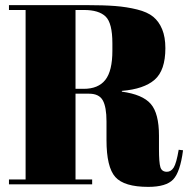

<svg xmlns="http://www.w3.org/2000/svg" viewBox="-20 -720 756 750"><path d="M328 -354H275V-19H340V0H15V-19H80V-681H15V-700H317Q385 -700 430 -696.5Q475 -693 515.5 -683Q556 -673 578.5 -654.5Q601 -636 613.5 -605.5Q626 -575 626 -532Q626 -445 584 -408.5Q542 -372 456 -365V-362Q537 -351 569 -314Q601 -277 601 -190V-137Q601 -85 606.5 -67Q612 -49 632 -49Q648 -49 658.5 -65.5Q669 -82 678 -135L695 -133Q684 -48 656.5 -19Q629 10 559 10Q465 10 430.5 -28.5Q396 -67 396 -173V-246Q396 -302 381.5 -328Q367 -354 328 -354ZM275 -681V-373H307Q364 -373 391.5 -408Q419 -443 419 -522V-551Q419 -630 392.5 -655.5Q366 -681 308 -681Z"/></svg>

Font: Abril Fatface
Style: Regular
Weight: 400
Designer: Veronika Burian, Jos Scaglione
Foundry: TypeTogether
Version: Version 1.001